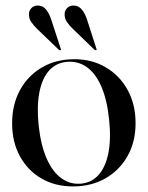

<svg xmlns="http://www.w3.org/2000/svg" viewBox="-20 -659 530 689"><path d="M247 -446.5Q310.5 -446.5 360 -417.2Q409.5 -388 438 -336.2Q466.5 -284.5 466.5 -216.5Q466.5 -149.5 437.5 -98.5Q408.5 -47.5 358 -18.8Q307.5 10 242 10Q178 10 128.8 -18.5Q79.5 -47 51.5 -98.2Q23.5 -149.5 23.5 -216.5Q23.5 -284 51.8 -335.8Q80 -387.5 130.5 -417Q181 -446.5 247 -446.5ZM270.5 0Q308 -3 333.2 -30.8Q358.5 -58.5 368.8 -109Q379 -159.5 371.5 -230.5Q364 -302.5 343.2 -349.5Q322.5 -396.5 291 -418.5Q259.5 -440.5 220 -437Q180.5 -433.5 155.5 -405Q130.5 -376.5 121 -326Q111.5 -275.5 119 -206Q127 -136 148 -88.8Q169 -41.5 200.8 -19Q232.5 3.5 270.5 0ZM165 -585 197.5 -485.5Q198.5 -483.5 198.8 -482Q199 -480.5 197.5 -479Q196.5 -478.5 194.8 -478.8Q193 -479 191 -480.5L114.5 -554Q101 -567 92 -580.2Q83 -593.5 84 -610.5Q84.5 -622 93.8 -631Q103 -640 119 -639Q135 -638 146.2 -623.8Q157.5 -609.5 165 -585ZM293.5 -585 325.5 -485.5Q326.5 -483.5 326.8 -482Q327 -480.5 325.5 -479Q324 -478.5 322.5 -478.8Q321 -479 319 -480.5L243 -554Q229 -567 220 -580.2Q211 -593.5 212 -610.5Q212.5 -622 221.8 -631Q231 -640 247 -639Q263 -638 274.5 -623.8Q286 -609.5 293.5 -585Z"/></svg>

Font: Fraunces 96pt
Style: Regular
Weight: 400
Version: Version 1.000;[b76b70a41]